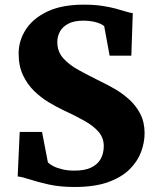

<svg xmlns="http://www.w3.org/2000/svg" viewBox="-20 -772 648 804"><path d="M292.5 11Q231 11 184 0.5Q137 -10 104.5 -20.8Q72 -31.5 54 -33L62.5 -219.5H156L180.5 -92.5Q187.5 -84.5 202.8 -76.5Q218 -68.5 240.8 -63Q263.5 -57.5 292.5 -57.5Q334.5 -57.5 361.5 -70.2Q388.5 -83 401.5 -106.2Q414.5 -129.5 414.5 -160Q414.5 -194 393.8 -218.8Q373 -243.5 335.5 -265Q298 -286.5 246.5 -310Q218 -323.5 185.2 -343Q152.5 -362.5 123.5 -390.5Q94.5 -418.5 76.2 -457.2Q58 -496 58 -548Q58 -601.5 88 -648.2Q118 -695 178.5 -723.8Q239 -752.5 330.5 -752.5Q374 -752.5 407.2 -747.5Q440.5 -742.5 465.2 -735.8Q490 -729 507.5 -723.5Q525 -718 536 -717L530 -539H439L416.5 -661.5Q412.5 -667 400.2 -672.5Q388 -678 370 -681.8Q352 -685.5 329.5 -685.5Q290.5 -685.5 266.5 -673Q242.5 -660.5 231.2 -640.2Q220 -620 220 -596Q220 -556 244.8 -528.2Q269.5 -500.5 310.2 -478.2Q351 -456 398 -432.5Q428 -418.5 460.8 -399.5Q493.5 -380.5 521.8 -354.8Q550 -329 567.8 -294.5Q585.5 -260 585.5 -214Q585.5 -175.5 570.8 -135.8Q556 -96 522.5 -62.8Q489 -29.5 432.5 -9.2Q376 11 292.5 11Z"/></svg>

Font: Merriweather Light 18pt Black
Style: Regular
Weight: 900
Version: Version 2.100